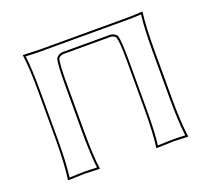

<svg xmlns="http://www.w3.org/2000/svg" viewBox="-113 -791 1029 938"><g transform="rotate(-20 402.0 -322.5)"><path d="M642.1 -645Q642.1 -645 711.9 -647.9L712.9 -645Q703.1 -576.7 703.1 -444.8V-200.2Q703.1 -78.1 713.9 0L711.9 2.9Q710.4 2.9 642.1 0Q642.1 0 549.8 2.9L548.8 0Q558.6 -66.9 559.1 -200.2V-444.8Q559.1 -543.5 550.8 -571.8Q539.1 -584.5 524.9 -585H278.8Q262.2 -584 252.9 -571.8Q245.1 -544.4 245.1 -444.8V-200.2Q245.1 -66.4 254.9 0L253.9 2.9Q252.4 2.9 173.8 0Q173.8 0 91.8 2.9L89.8 0Q100.6 -79.1 101.1 -200.2V-444.8Q101.1 -577.6 90.8 -645L91.8 -647.9Q93.3 -647.9 173.8 -645ZM642.1 -634.8H173.8Q145.5 -634.8 102.1 -637.2Q110.8 -569.3 110.8 -444.8V-200.2Q110.8 -84.5 101.1 -7.3Q146 -9.8 173.8 -9.8Q202.6 -9.8 243.7 -7.8Q234.9 -75.2 234.9 -200.2V-444.8Q234.9 -544.9 243.2 -574.7L244.1 -576.7L245.1 -578.1Q259.3 -594.7 278.8 -595.2H524.9Q545.9 -594.2 559.1 -578.1L560.1 -576.7L560.5 -574.7Q568.8 -545.4 568.8 -444.8V-200.2Q568.8 -73.7 560.1 -7.3Q612.8 -9.8 642.1 -9.8Q669.4 -9.8 702.6 -7.8Q692.9 -85.4 692.9 -200.2V-444.8Q692.9 -569.3 701.7 -637.2Q668.5 -634.8 642.1 -634.8Z"/></g></svg>

Font: Linux Biolinum Outline O
Style: Bold
Weight: 700
Designer: Philipp H. Poll
Foundry: Philipp H. Poll
Version: Version 0.9.2